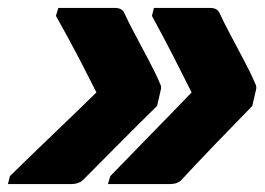

<svg xmlns="http://www.w3.org/2000/svg" viewBox="-49 -542 669 484"><path d="M334 -502 339 -522H481Q498 -522 504 -510Q514 -488 531.5 -455Q549 -422 566.5 -389Q584 -356 594 -332Q599 -324 596 -314Q594 -304 591.5 -294.5Q589 -285 587 -275Q541 -228 492 -177Q443 -126 408 -88Q398 -78 379 -78H223L229 -98Q282 -153 334.5 -206.5Q387 -260 434 -309Q410 -357 387.5 -401Q365 -445 334 -502ZM92 -502 98 -522H241Q258 -522 264 -510Q274 -488 291.5 -455Q309 -422 326.5 -389Q344 -356 354 -332Q359 -324 356 -314Q354 -304 351.5 -294.5Q349 -285 347 -275Q299 -228 248.5 -177Q198 -126 160 -88Q149 -78 131 -78H-29L-24 -98Q32 -153 88 -206.5Q144 -260 194 -309Q170 -357 147 -401Q124 -445 92 -502Z"/></svg>

Font: Recursive Mn Lnr St Blk
Style: Italic
Weight: 900
Italic angle: -15°
Monospace: yes
Version: Version 1.079;hotconv 1.0.112;makeotfexe 2.5.65598; ttfautoh